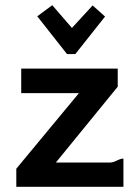

<svg xmlns="http://www.w3.org/2000/svg" viewBox="-20 -722 540 742"><path d="M62 -362H285L43 -70V0H457V-109C438 -109 429 -96 408 -94H196L435 -387V-457H62ZM338 -701 258 -614 182 -702 124 -659 239 -513H271L386 -658Z"/></svg>

Font: Inconsolata
Style: Bold
Weight: 700
Monospace: yes
Designer: Raph Levien, Kirill Tkachev(cyreal.org)
Foundry: Raph Levien, Kirill Tkachev(cyreal.org)
Version: Version 1.014